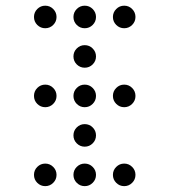

<svg xmlns="http://www.w3.org/2000/svg" viewBox="-20 -674 587 665"><path d="M175.8 -615.2Q175.8 -599.1 164.3 -587.6Q152.8 -576.2 136.7 -576.2Q120.6 -576.2 109.1 -587.6Q97.7 -599.1 97.7 -615.2Q97.7 -631.3 109.1 -642.8Q120.6 -654.3 136.7 -654.3Q152.8 -654.3 164.3 -642.8Q175.8 -631.3 175.8 -615.2ZM312.5 -615.2Q312.5 -599.1 301 -587.6Q289.6 -576.2 273.4 -576.2Q257.3 -576.2 245.8 -587.6Q234.4 -599.1 234.4 -615.2Q234.4 -631.3 245.8 -642.8Q257.3 -654.3 273.4 -654.3Q289.6 -654.3 301 -642.8Q312.5 -631.3 312.5 -615.2ZM449.2 -615.2Q449.2 -599.1 437.7 -587.6Q426.3 -576.2 410.2 -576.2Q394 -576.2 382.6 -587.6Q371.1 -599.1 371.1 -615.2Q371.1 -631.3 382.6 -642.8Q394 -654.3 410.2 -654.3Q426.3 -654.3 437.7 -642.8Q449.2 -631.3 449.2 -615.2ZM312.5 -478.5Q312.5 -462.4 301 -450.9Q289.6 -439.5 273.4 -439.5Q257.3 -439.5 245.8 -450.9Q234.4 -462.4 234.4 -478.5Q234.4 -494.6 245.8 -506.1Q257.3 -517.6 273.4 -517.6Q289.6 -517.6 301 -506.1Q312.5 -494.6 312.5 -478.5ZM312.5 -341.8Q312.5 -325.7 301 -314.2Q289.6 -302.7 273.4 -302.7Q257.3 -302.7 245.8 -314.2Q234.4 -325.7 234.4 -341.8Q234.4 -357.9 245.8 -369.4Q257.3 -380.9 273.4 -380.9Q289.6 -380.9 301 -369.4Q312.5 -357.9 312.5 -341.8ZM312.5 -205.1Q312.5 -189 301 -177.5Q289.6 -166 273.4 -166Q257.3 -166 245.8 -177.5Q234.4 -189 234.4 -205.1Q234.4 -221.2 245.8 -232.7Q257.3 -244.1 273.4 -244.1Q289.6 -244.1 301 -232.7Q312.5 -221.2 312.5 -205.1ZM175.8 -68.4Q175.8 -52.2 164.3 -40.8Q152.8 -29.3 136.7 -29.3Q120.6 -29.3 109.1 -40.8Q97.7 -52.2 97.7 -68.4Q97.7 -84.5 109.1 -95.9Q120.6 -107.4 136.7 -107.4Q152.8 -107.4 164.3 -95.9Q175.8 -84.5 175.8 -68.4ZM312.5 -68.4Q312.5 -52.2 301 -40.8Q289.6 -29.3 273.4 -29.3Q257.3 -29.3 245.8 -40.8Q234.4 -52.2 234.4 -68.4Q234.4 -84.5 245.8 -95.9Q257.3 -107.4 273.4 -107.4Q289.6 -107.4 301 -95.9Q312.5 -84.5 312.5 -68.4ZM449.2 -68.4Q449.2 -52.2 437.7 -40.8Q426.3 -29.3 410.2 -29.3Q394 -29.3 382.6 -40.8Q371.1 -52.2 371.1 -68.4Q371.1 -84.5 382.6 -95.9Q394 -107.4 410.2 -107.4Q426.3 -107.4 437.7 -95.9Q449.2 -84.5 449.2 -68.4ZM175.8 -341.8Q175.8 -325.7 164.3 -314.2Q152.8 -302.7 136.7 -302.7Q120.6 -302.7 109.1 -314.2Q97.7 -325.7 97.7 -341.8Q97.7 -357.9 109.1 -369.4Q120.6 -380.9 136.7 -380.9Q152.8 -380.9 164.3 -369.4Q175.8 -357.9 175.8 -341.8ZM449.2 -341.8Q449.2 -325.7 437.7 -314.2Q426.3 -302.7 410.2 -302.7Q394 -302.7 382.6 -314.2Q371.1 -325.7 371.1 -341.8Q371.1 -357.9 382.6 -369.4Q394 -380.9 410.2 -380.9Q426.3 -380.9 437.7 -369.4Q449.2 -357.9 449.2 -341.8Z"/></svg>

Font: DatDot Light
Style: Regular
Weight: 300
Designer: GGBot
Version: 1.00